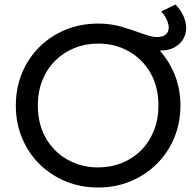

<svg xmlns="http://www.w3.org/2000/svg" viewBox="-20 -820 874 855"><path d="M417 15Q338.5 15 271.8 -12.8Q205 -40.5 155.2 -90Q105.5 -139.5 78 -206Q50.5 -272.5 50.5 -350Q50.5 -428 78 -494.5Q105.5 -561 155.2 -610.5Q205 -660 271.8 -687.5Q338.5 -715 417 -715Q495 -715 561.5 -687Q628 -659 678 -609Q728 -559 755.8 -492.8Q783.5 -426.5 783.5 -350Q783.5 -272.5 755.8 -206Q728 -139.5 678 -90Q628 -40.5 561.5 -12.8Q495 15 417 15ZM417 -74.5Q473.5 -74.5 522.2 -94Q571 -113.5 607.5 -149.8Q644 -186 664.8 -237Q685.5 -288 685.5 -350Q685.5 -433.5 649.8 -495.5Q614 -557.5 553 -591.8Q492 -626 417 -626Q360.5 -626 311.8 -606.2Q263 -586.5 226.2 -550.2Q189.5 -514 169 -463.2Q148.5 -412.5 148.5 -350Q148.5 -267 184.2 -205Q220 -143 281 -108.8Q342 -74.5 417 -74.5ZM694.5 -595Q668 -595 636.8 -605Q605.5 -615 570.5 -628.5Q535.5 -642 497 -652.2Q458.5 -662.5 417 -662.5L416.5 -715Q459 -715 498.2 -706Q537.5 -697 571.5 -685Q605.5 -673 632.5 -664Q659.5 -655 678 -655Q706 -655 718.8 -667Q731.5 -679 731.5 -698Q731.5 -710 724.2 -728.5Q717 -747 698 -769L761.5 -800Q785.5 -775.5 797.2 -748Q809 -720.5 809 -695.5Q809 -668 795.5 -645.2Q782 -622.5 756.5 -608.8Q731 -595 694.5 -595Z"/></svg>

Font: Geologica Roman Light
Style: Regular
Weight: 300
Designer: Sindre Bremnes, Frode Helland
Foundry: Monokrom Skriftforlag AS
Version: Version 1.010;gftools[0.9.28]